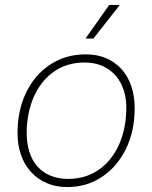

<svg xmlns="http://www.w3.org/2000/svg" viewBox="-20 -747 617 777"><path d="M252 10Q206 10 169 -6Q132 -22 105.5 -51Q79 -80 65 -120Q51 -160 51 -208Q51 -301 86 -373Q121 -445 183.5 -486Q246 -527 327 -527Q373 -527 409.5 -511.5Q446 -496 472 -467Q498 -438 511.5 -398Q525 -358 525 -309Q525 -216 489.5 -144Q454 -72 392.5 -31Q331 10 252 10ZM256 -23Q324 -23 376 -57.5Q428 -92 458 -154Q488 -216 491 -297Q493 -343 481.5 -379.5Q470 -416 447.5 -441.5Q425 -467 393.5 -480.5Q362 -494 322 -494Q254 -494 202.5 -460Q151 -426 121 -364Q91 -302 88 -219Q87 -172 98 -135.5Q109 -99 131 -74Q153 -49 184.5 -36Q216 -23 256 -23ZM326 -591 422 -727H465L358 -591Z"/></svg>

Font: Mona Sans
Style: Italic
Weight: 200
Italic angle: -11.6951°
Designer: Deni Anggara
Foundry: GitHub
Version: Version 2.000